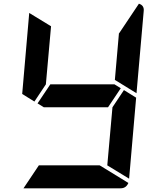

<svg xmlns="http://www.w3.org/2000/svg" viewBox="-20 -1018 856 1038"><path d="M633 -541 564 -438H217L183 -459L252 -562H599ZM166 -469 100 -510 138 -948 256 -876 228 -562ZM650 -531 716 -490 678 -52 560 -124 588 -438ZM731 -998Q760 -989 757 -959L718 -514L601 -586L623 -838H624ZM519 -124 674 -29Q662 0 632 0H107L190 -124Z"/></svg>

Font: DSEG7 Modern
Style: Bold Italic
Weight: 700
Italic angle: -5°
Designer: Keshikan(Twitter:@keshinomi_88pro)
Version: Version 0.46